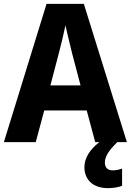

<svg xmlns="http://www.w3.org/2000/svg" viewBox="-20 -736 677 994"><path d="M473 0H494C445 38 417 83 417 129C417 195 462 238 539 238C570 238 593 233 612 226V137C600 141 582 146 563 146C538 146 523 132 523 106C523 73 543 44 587 0H637L414 -716H221L0 0H165L209 -164H429ZM353 -461 397 -294H241L285 -462C294 -496 311 -565 319 -605C327 -565 344 -500 353 -461Z"/></svg>

Font: Noto Sans Armenian SemiCondensed Medium
Style: Regular
Weight: 500
Width: 4
Designer: Monotype Design Team
Foundry: Monotype Imaging Inc.
Version: Version 2.008